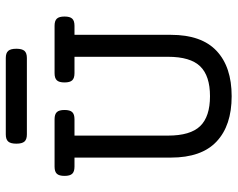

<svg xmlns="http://www.w3.org/2000/svg" viewBox="-96 -686 793 640"><g transform="rotate(-90 300.0 -365.5)"><path d="M458 -707Q458 -688 450.9 -679.9Q443.8 -671.9 427.2 -671.9H172.4Q155.8 -671.9 148.7 -679.9Q141.6 -688 141.6 -707Q141.6 -726.1 148.7 -734.1Q155.8 -742.2 172.4 -742.2H427.2Q443.8 -742.2 450.9 -734.1Q458 -726.1 458 -707ZM565.4 -546.4Q565.4 -528.3 558.3 -520.8Q551.3 -513.2 534.7 -513.2H504.4V-191.9Q504.4 -89.8 450.9 -39.6Q397.5 10.7 299.8 10.7Q202.1 10.7 148.7 -39.6Q95.2 -89.8 95.2 -191.9V-513.2H64.9Q48.3 -513.2 41.3 -520.8Q34.2 -528.3 34.2 -546.4Q34.2 -564.5 41.3 -572Q48.3 -579.6 64.9 -579.6H223.1Q239.7 -579.6 246.8 -572Q253.9 -564.5 253.9 -546.4Q253.9 -528.3 246.8 -520.8Q239.7 -513.2 223.1 -513.2H168.5V-201.7Q168.5 -127 200.2 -94.2Q231.9 -61.5 299.8 -61.5Q367.7 -61.5 399.4 -94.2Q431.2 -127 431.2 -201.7V-513.2H376.5Q359.9 -513.2 352.8 -520.8Q345.7 -528.3 345.7 -546.4Q345.7 -564.5 352.8 -572Q359.9 -579.6 376.5 -579.6H534.7Q551.3 -579.6 558.3 -572Q565.4 -564.5 565.4 -546.4Z"/></g></svg>

Font: Courier Prime
Style: Regular
Weight: 400
Designer: Alan Dague-Greene, Quote-Unquote Apps
Foundry: Quote-Unquote Apps
Version: Version 3.018